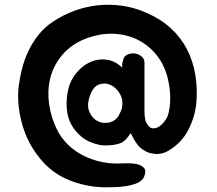

<svg xmlns="http://www.w3.org/2000/svg" viewBox="-20 -684 922 816"><path d="M594 -209Q594 -197 596 -183Q598 -169 603 -161Q613 -141 627 -139Q641 -137 653.5 -144.5Q666 -152 676.5 -165Q687 -178 691 -187Q698 -205 701 -227.5Q704 -250 703.5 -273Q703 -296 699.5 -318Q696 -340 691 -359Q675 -416 640.5 -456Q606 -496 560 -517.5Q514 -539 460.5 -540.5Q407 -542 353 -523Q294 -502 256 -463Q218 -424 200.5 -374.5Q183 -325 186 -268.5Q189 -212 212 -156Q228 -115 255 -84Q282 -53 317.5 -32Q353 -11 394 0Q435 11 478 11Q489 11 512.5 10Q536 9 557 12.5Q578 16 590.5 28Q603 40 593 66Q586 84 564 93.5Q542 103 515.5 107Q489 111 462.5 111.5Q436 112 421 112Q342 110 270 80Q198 50 148 -13Q99 -73 76 -150Q53 -227 58 -303Q62 -343 72 -385Q82 -427 100 -465.5Q118 -504 144.5 -537Q171 -570 207 -593Q249 -621 297 -638.5Q345 -656 396 -661.5Q447 -667 500 -659.5Q553 -652 606 -628Q665 -602 707.5 -562.5Q750 -523 775.5 -473Q801 -423 810.5 -364Q820 -305 814 -241Q807 -183 779.5 -130.5Q752 -78 700 -46Q691 -40 678 -35Q665 -30 650 -29.5Q635 -29 618 -33.5Q601 -38 583 -51Q572 -59 563.5 -70.5Q555 -82 549 -92.5Q543 -103 539.5 -110.5Q536 -118 536 -119Q534 -117 525.5 -104.5Q517 -92 504 -82Q496 -76 483 -72.5Q470 -69 456 -67.5Q442 -66 428 -66Q414 -66 404 -68Q357 -78 328 -101.5Q299 -125 283 -155Q267 -185 264 -220Q261 -255 267 -290Q275 -336 301 -369.5Q327 -403 361 -419Q395 -435 432 -430.5Q469 -426 500 -396Q499 -399 499 -405Q499 -411 500.5 -418Q502 -425 504 -431.5Q506 -438 508 -441Q517 -452 531.5 -455.5Q546 -459 559.5 -455.5Q573 -452 583.5 -442.5Q594 -433 594 -418ZM485 -193Q488 -201 492 -208Q496 -215 498 -225Q505 -259 489.5 -285.5Q474 -312 450 -323Q426 -334 401 -325Q376 -316 363 -279Q348 -239 359 -211Q370 -183 392.5 -170.5Q415 -158 442 -163Q469 -168 485 -193Z"/></svg>

Font: BM JUA 
Style: Regular
Weight: 400
Designer: BONGJIN KIM, JAEHYUN KEUM, JUHEE TAE
Foundry: WOOWA BROTHERS Corporation.
Version: Version 1.000